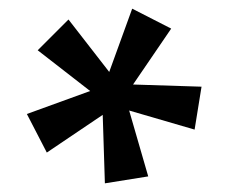

<svg xmlns="http://www.w3.org/2000/svg" viewBox="-20 -750 531 443"><path d="M222 -327 217 -485 88 -398 42 -487 188 -540 67 -634 138 -705 232 -584 285 -730 375 -684 287 -555 445 -550 429 -451 278 -495 322 -343Z"/></svg>

Font: Outfit Thin Medium
Style: Regular
Weight: 500
Version: Version 1.100;gftools[0.9.27]